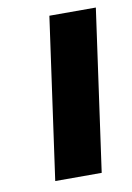

<svg xmlns="http://www.w3.org/2000/svg" viewBox="-64 -543 403 586"><g transform="rotate(-10 137.0 -250.0)"><path d="M60 0H204L274 -500H130Z"/></g></svg>

Font: Unageo
Style: ExtraBold-Italic
Weight: 800
Designer: Richard Sepsi
Foundry: Richard Sepsi
Version: Version 2.000